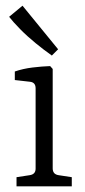

<svg xmlns="http://www.w3.org/2000/svg" viewBox="-20 -654 300 674"><path d="M165 -63Q165 -42 186 -39L232 -32V0H38V-32L84 -39Q105 -42 105 -62V-344Q105 -365 85 -367L32 -373V-403Q61 -413 94 -417Q127 -421 156 -422L165 -412ZM184 -481 162 -459Q135 -478 105 -502.5Q75 -527 50.5 -552Q26 -577 12 -595L59 -634Z"/></svg>

Font: Yrsa Light
Style: Regular
Weight: 300
Designer: Anna Giedrys (Yrsa+Rasa design), David Brezina (Yrsa art-direction, Rasa art-direction, design)
Foundry: Rosetta Type Foundry
Version: Version 2.004